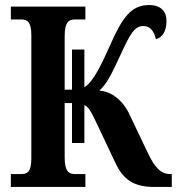

<svg xmlns="http://www.w3.org/2000/svg" viewBox="-20 -740 700 760"><path d="M23 0H318V-51H278C254 -51 236 -59 236 -117V-332H265V-174H314V-324C330 -317 340 -299 355 -268L437 -95C467 -30 509 0 590 0H660V-51H654C618 -51 593 -75 564 -137L494 -284C469 -340 422 -379 373 -381C401 -406 420 -442 458 -525C495 -605 512 -637 548 -637C577 -637 591 -612 597 -585C623 -591 639 -617 639 -657C639 -694 618 -720 570 -720C499 -720 464 -671 414 -557C375 -470 345 -412 314 -395V-544H265V-385H236V-597C236 -655 254 -663 278 -663H318V-714H23V-663H63C87 -663 104 -655 104 -601V-112C104 -58 87 -51 63 -51H23Z"/></svg>

Font: Noto Serif Condensed
Style: Bold
Weight: 700
Width: 3
Designer: Monotype Design Team
Foundry: Monotype Imaging Inc.
Version: Version 2.015